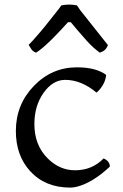

<svg xmlns="http://www.w3.org/2000/svg" viewBox="-20 -808 540 845"><path d="M404.8 -400.4Q337.9 -456.5 267.1 -456.5Q211.9 -456.5 171.4 -398.9Q131.3 -341.8 131.3 -262.2Q131.3 -168.5 190.4 -110.4Q242.7 -58.6 310.1 -58.6Q385.7 -58.6 436 -110.8Q463.4 -98.6 463.4 -74.7Q387.7 -3.9 318.8 13.7Q303.7 17.6 289.1 17.6Q178.7 17.6 112.8 -54.7Q49.8 -123.5 49.8 -231.4Q49.8 -347.7 128.9 -429.7Q208 -511.7 318.8 -511.7Q401.9 -511.7 447.3 -478.5Q444.8 -453.6 432.1 -432.9Q419.4 -412.1 404.8 -400.4ZM138.7 -576.2Q124.5 -581.5 117.7 -591.8Q110.8 -602.1 106 -610.8Q112.8 -616.7 125.5 -630.9Q163.6 -673.8 182.1 -697.3L237.8 -767.6Q247.6 -780.3 250 -784.2Q284.2 -791.5 318.8 -784.2Q322.8 -777.3 333.5 -762.7Q447.3 -618.7 455.1 -609.4Q446.8 -588.9 432.6 -582Q427.2 -579.1 419.4 -576.2Q390.6 -596.7 362.3 -627.9Q309.6 -687.5 291.5 -710.4H279.3Q267.6 -696.8 249.5 -677.7L212.4 -639.2Q166.5 -593.3 138.7 -576.2Z"/></svg>

Font: Trykker
Style: Regular
Weight: 400
Designer: Magnus Gaarde
Foundry: Magnus Gaarde
Version: Version 1.001